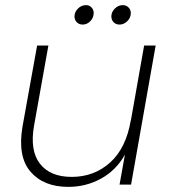

<svg xmlns="http://www.w3.org/2000/svg" viewBox="-20 -721 663 750"><path d="M588 -543 492 0H447L468 -117Q434 -56 375 -23.5Q316 9 247 9Q150 9 99 -50.5Q48 -110 68 -227L125 -543H169L113 -230Q96 -133 136 -81.5Q176 -30 260 -30Q348 -30 410.5 -86.5Q473 -143 491 -252V-249L543 -543ZM303 -625Q289 -625 280 -634Q271 -643 271 -657Q271 -674 284.5 -687.5Q298 -701 316 -701Q329 -701 337.5 -692Q346 -683 346 -670Q346 -652 333 -638.5Q320 -625 303 -625ZM447 -625Q433 -625 424 -634Q415 -643 415 -657Q415 -674 428.5 -687.5Q442 -701 460 -701Q473 -701 482 -692Q491 -683 491 -670Q491 -652 477.5 -638.5Q464 -625 447 -625Z"/></svg>

Font: Poppins ExtraLight
Style: Italic
Weight: 275
Italic angle: -10°
Designer: Ninad Kale (Devanagari), Jonny Pinhorn (Latin)
Foundry: Indian Type Foundry
Version: Version 3.200;PS 1.000;hotconv 16.6.54;makeotf.lib2.5.65590